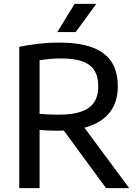

<svg xmlns="http://www.w3.org/2000/svg" viewBox="-20 -967 704 987"><path d="M79 0V-726.5Q123.5 -735.5 175.8 -741.8Q228 -748 286.5 -748Q437 -748 511.2 -693.5Q585.5 -639 585.5 -523Q585.5 -439.5 541.5 -386Q497.5 -332.5 414 -310.5L644 0H525L308 -296Q294 -295 278.5 -295Q250.5 -295 228.5 -296Q206.5 -297 183.5 -299V0ZM280 -377.5Q387 -377.5 436 -412.5Q485 -447.5 485 -522.5Q485 -599 439.5 -632.8Q394 -666.5 295.5 -666.5Q261 -666.5 235 -664Q209 -661.5 183.5 -657V-382Q210 -379.5 230.8 -378.5Q251.5 -377.5 280 -377.5ZM274.5 -802 363.5 -947H475L369 -802Z"/></svg>

Font: Encode Sans Md
Style: Regular
Weight: 500
Designer: Multiple Designers
Foundry: Impallari Type
Version: Version 3.002; ttfautohint (v1.8.3) -l 8 -r 50 -G 200 -x 14 